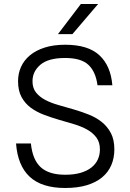

<svg xmlns="http://www.w3.org/2000/svg" viewBox="-20 -930 650 957"><path d="M305 7Q188 7 128 -49Q68 -105 60 -215H134Q142 -134 183 -96.5Q224 -59 305 -59Q349 -59 381.5 -68.5Q414 -78 435.5 -95Q457 -112 467.5 -135Q478 -158 478 -185Q478 -221 460.5 -244.5Q443 -268 414.5 -284Q386 -300 349 -311Q312 -322 274 -333Q236 -344 199 -358Q162 -372 133.5 -393Q105 -414 87.5 -446Q70 -478 70 -525Q70 -564 85 -597Q100 -630 129.5 -654.5Q159 -679 203 -693Q247 -707 305 -707Q419 -707 475.5 -654.5Q532 -602 540 -505H466Q457 -573 420.5 -607Q384 -641 305 -641Q221 -641 181.5 -607.5Q142 -574 142 -525Q142 -491 159.5 -469Q177 -447 205.5 -432Q234 -417 271 -406.5Q308 -396 346 -385Q384 -374 421 -359.5Q458 -345 486.5 -322.5Q515 -300 532.5 -267Q550 -234 550 -185Q550 -143 535 -107.5Q520 -72 489.5 -46.5Q459 -21 413 -7Q367 7 305 7ZM383 -910H469L341 -760H269Z"/></svg>

Font: Retni Sans
Style: Regular
Weight: 400
Designer: Vitaly Kuzmin
Foundry: ParaType Ltd.
Version: Version 1.00;March 2, 2019;FontCreator 11.5.0.2425 64-bit; t